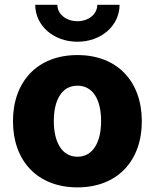

<svg xmlns="http://www.w3.org/2000/svg" viewBox="-20 -787 659 817"><path d="M309.6 10.3C480 10.3 583.5 -103 583.5 -271C583.5 -439.5 480 -552.7 309.6 -552.7C138.7 -552.7 35.2 -439.5 35.2 -271C35.2 -103 138.7 10.3 309.6 10.3ZM309.6 -120.1C244.1 -120.1 209 -181.2 209 -272C209 -363.3 244.1 -422.4 309.6 -422.4C375 -422.4 410.2 -363.3 410.2 -272C410.2 -181.2 375 -120.1 309.6 -120.1ZM309.6 -609.4C411.6 -609.4 488.8 -678.7 488.8 -766.6H394C394 -727.1 357.4 -696.8 309.6 -696.8C261.2 -696.8 224.1 -727.1 224.1 -766.6H129.9C129.9 -678.7 207 -609.4 309.6 -609.4Z"/></svg>

Font: Inter ExtraBold
Style: Regular
Weight: 800
Designer: Rasmus Andersson
Foundry: rsms
Version: Version 4.001;git-9221beed3